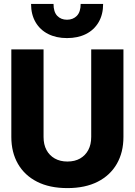

<svg xmlns="http://www.w3.org/2000/svg" viewBox="-20 -951 690 983"><path d="M325 12Q234 12 170 -20.5Q106 -53 72 -112Q38 -171 38 -250V-698H203V-250Q203 -211 218 -183Q233 -155 260.5 -139.5Q288 -124 325 -124Q363 -124 390 -139.5Q417 -155 432 -183Q447 -211 447 -250V-698H612V-250Q612 -171 578 -112Q544 -53 480 -20.5Q416 12 325 12ZM323 -756Q268 -756 226.5 -777Q185 -798 162 -837.5Q139 -877 139 -931H254Q254 -890 273 -870Q292 -850 323 -850Q354 -850 373.5 -870Q393 -890 393 -931H508Q508 -877 485 -837.5Q462 -798 420.5 -777Q379 -756 323 -756Z"/></svg>

Font: Azeret Mono Thin
Style: Bold
Weight: 700
Version: Version 1.002